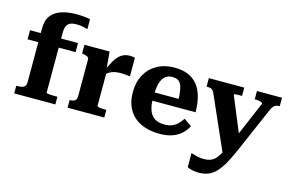

<svg xmlns="http://www.w3.org/2000/svg" viewBox="-117 -1060 2438 1592"><g transform="rotate(15 1101.5 -264.5)"><path d="M24 -540H436V-462H24ZM481 -756V-672Q470 -675 443.5 -681Q417 -687 383 -687Q353 -687 332 -678Q311 -669 301 -647.5Q291 -626 291 -590V-75Q291 -72 303.5 -69.5Q316 -67 334 -66.5Q352 -66 369 -66H386V0H33V-66H51Q82 -66 99 -77.5Q116 -89 116 -118V-580Q116 -653 149.5 -693.5Q183 -734 238.5 -751Q294 -768 362 -768Q403 -768 436 -764Q469 -760 481 -756Z M923 -544V-385Q915 -386 901.5 -387.5Q888 -389 872.5 -390Q857 -391 843 -391Q821 -391 801.5 -388Q782 -385 765.5 -378Q749 -371 735 -360.5Q721 -350 708 -333L705 -371Q729 -428 752.5 -468Q776 -508 806.5 -529Q837 -550 882 -550Q896 -550 907 -548Q918 -546 923 -544ZM491 0V-66H494Q521 -66 536 -76.5Q551 -87 551 -116V-431Q551 -441 545.5 -447Q540 -453 529 -456.5Q518 -460 500 -464L491 -466V-540H707L721 -384L727 -387V-80Q727 -74 737.5 -71Q748 -68 764 -67Q780 -66 795 -66H806V0Z M1154 -267Q1154 -214 1163.5 -177Q1173 -140 1191.5 -117Q1210 -94 1238 -83.5Q1266 -73 1303 -73Q1341 -73 1368.5 -85Q1396 -97 1416.5 -117.5Q1437 -138 1452 -163L1519 -116Q1498 -76 1465 -47Q1432 -18 1387 -3Q1342 12 1281 12Q1189 12 1121.5 -20Q1054 -52 1017 -114.5Q980 -177 980 -266Q980 -352 1015.5 -416Q1051 -480 1115 -515.5Q1179 -551 1262 -551Q1329 -551 1378 -531Q1427 -511 1459.5 -472Q1492 -433 1508.5 -374.5Q1525 -316 1526 -238H1112V-309H1384L1363 -281Q1362 -338 1356 -375Q1350 -412 1339 -433Q1328 -454 1309.5 -462.5Q1291 -471 1265 -471Q1239 -471 1218.5 -460.5Q1198 -450 1183.5 -426.5Q1169 -403 1161.5 -363.5Q1154 -324 1154 -267Z M1942 -103 1896 -22 1839 51 1628 -427Q1621 -443 1613 -452Q1605 -461 1593.5 -464Q1582 -467 1565 -467H1559V-540H1863V-469H1858Q1842 -469 1827 -468.5Q1812 -468 1803 -466.5Q1794 -465 1794 -461ZM1942 -17Q1912 52 1883.5 101Q1855 150 1825.5 180.5Q1796 211 1760.5 225Q1725 239 1679 239Q1646 239 1619.5 232.5Q1593 226 1581 218V97Q1585 98 1601 103.5Q1617 109 1641 114Q1665 119 1691 119Q1719 119 1741.5 112Q1764 105 1783.5 87.5Q1803 70 1820.5 39Q1838 8 1855 -39L1883 -81L2040 -449Q2040 -455 2031 -459.5Q2022 -464 2008 -466.5Q1994 -469 1977 -469H1972V-540H2187V-467H2182Q2166 -467 2154.5 -462.5Q2143 -458 2134 -447.5Q2125 -437 2116 -418Z"/></g></svg>

Font: Roboto Serif 20pt
Style: Bold
Weight: 700
Version: Version 1.008